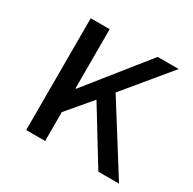

<svg xmlns="http://www.w3.org/2000/svg" viewBox="-116 -605 726 723"><g transform="rotate(30 247.5 -243.0)"><path d="M82 0V-486.1H164.3V-228.5H167L373.1 -486.1H464.3L302.9 -290.7L485.6 0H395.7L254 -231.4L164.3 -125.4V0Z"/></g></svg>

Font: SourceSans3VF
Style: Regular
Weight: 200
Designer: Paul D. Hunt
Foundry: Adobe
Version: Version 3.052;hotconv 1.1.0;makeotfexe 2.6.0